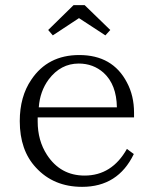

<svg xmlns="http://www.w3.org/2000/svg" viewBox="-20 -723 598 749"><path d="M127 -265.1V-249Q127 -174.8 163.1 -119.1Q215.8 -38.1 310.1 -38.1Q416.5 -38.1 475.1 -142.1L502 -122.1Q440.4 5.9 300.3 5.9Q189 5.9 120.1 -69.3Q57.1 -136.7 57.1 -250.5Q57.1 -346.2 102.1 -412.1Q166.5 -508.3 289.1 -508.3Q419.4 -508.3 475.1 -401.4Q502.9 -349.6 502.9 -283.2V-265.1ZM436 -304.2Q434.6 -393.1 384.3 -439Q343.8 -475.1 287.1 -475.1Q216.8 -475.1 169.9 -413.1Q135.7 -366.7 131.3 -304.2ZM267.1 -703.1H310.1L410.2 -606L391.1 -585L288.1 -652.3L186 -585L168 -606Z"/></svg>

Font: I.Ming
Style: Regular
Weight: 400
Designer: Ichiten Fonts Project
Version: Version 6.11; Dec 27, 2019